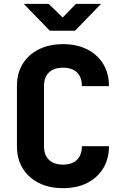

<svg xmlns="http://www.w3.org/2000/svg" viewBox="-20 -970 640 1000"><path d="M308 10Q236.1 10 182 -17.1Q128 -44.2 98.1 -93.4Q68.2 -142.6 68.2 -208.5V-521.5Q68.2 -588.4 98.1 -637.1Q128 -685.8 182 -712.9Q236.1 -740 308 -740Q380.8 -740 434.3 -712.8Q487.8 -685.6 517.7 -636.9Q547.5 -588.2 547.5 -521.5H406.5Q406.5 -568.2 380.8 -592.8Q355.1 -617.4 308 -617.4Q260.9 -617.4 235 -592.8Q209.2 -568.2 209.2 -521.5V-208.5Q209.2 -162.6 235 -137.6Q260.9 -112.6 308 -112.6Q355.1 -112.6 380.8 -137.6Q406.5 -162.6 406.5 -208.5H547.5Q547.5 -142.8 517.7 -93.6Q487.8 -44.4 434.3 -17.2Q380.8 10 308 10ZM239.4 -810 103.6 -950H233.2L306.7 -878.8L375.7 -950H506.4L370.8 -810Z"/></svg>

Font: JetBrains Mono
Style: Regular
Weight: 400
Monospace: yes
Designer: Philipp Nurullin, Konstantin Bulenkov
Foundry: JetBrains
Version: Version 2.305